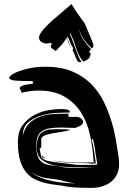

<svg xmlns="http://www.w3.org/2000/svg" viewBox="-20 -885 645 935"><path d="M346 -262Q319 -262 305.5 -263Q292 -264 281 -264Q251 -264 228 -261Q205 -258 189 -249Q173 -240 165 -223Q157 -206 157 -178Q157 -137 166.5 -117.5Q176 -98 193.5 -89.5Q211 -81 236 -79Q261 -77 292 -70Q310 -68 328 -67.5Q346 -67 364 -67H436Q386 -70 336.5 -70.5Q287 -71 247.5 -79Q208 -87 183.5 -107Q159 -127 159 -168Q159 -201 167.5 -218.5Q176 -236 190.5 -244.5Q205 -253 225 -254.5Q245 -256 268 -256Q296 -256 325 -253Q302 -246 278.5 -242.5Q255 -239 235 -235.5Q215 -232 200.5 -226.5Q186 -221 181 -211V-166L173 -162Q177 -137 180.5 -124.5Q184 -112 200 -105.5Q216 -99 251.5 -95Q287 -91 355 -82H427Q446 -82 449.5 -83.5Q453 -85 454 -85L445 -139Q443 -159 440 -175Q437 -191 432 -209Q431 -206 426 -206Q431 -189 434.5 -170Q438 -151 440.5 -134Q443 -117 444.5 -105Q446 -93 448 -91L442 -89Q440 -88 436 -88H430Q423 -88 414 -89.5Q405 -91 391 -91H358Q319 -91 286 -95Q255 -99 232 -105Q255 -100 288 -97Q323 -93 353 -93Q366 -93 380.5 -93.5Q395 -94 412 -94H445Q442 -97 438 -97H436Q432 -166 418 -229Q404 -292 373 -339.5Q342 -387 292 -415.5Q242 -444 167 -444Q146 -444 125 -441Q104 -438 82 -433Q84 -435 84 -437Q84 -442 80 -446.5Q76 -451 76 -456Q76 -462 88.5 -467.5Q101 -473 142 -478Q140 -480 139.5 -484Q139 -488 139 -490Q85 -490 55 -492.5Q25 -495 25 -507Q25 -512 37.5 -521Q50 -530 73 -538.5Q96 -547 128.5 -553.5Q161 -560 201 -560Q278 -560 333 -536.5Q388 -513 425.5 -474.5Q463 -436 486.5 -387Q510 -338 524.5 -288.5Q539 -239 546 -192.5Q553 -146 559 -112Q559 -106 559.5 -100Q560 -94 560 -86Q560 -57 549.5 -35.5Q539 -14 520.5 0.5Q502 15 477.5 22.5Q453 30 425 30Q403 30 368 29Q333 28 301 23Q280 18 255 15.5Q230 13 204 7Q178 1 153.5 -10Q129 -21 109.5 -43.5Q90 -66 78.5 -102Q67 -138 67 -193Q67 -245 91 -276.5Q115 -308 148.5 -325.5Q182 -343 217 -348.5Q252 -354 274 -354Q302 -354 311 -350Q320 -346 320 -342Q320 -339 319 -337Q294 -337 255 -335Q216 -333 179.5 -322Q143 -311 117 -288.5Q91 -266 91 -225Q100 -262 121.5 -283.5Q143 -305 171 -315.5Q199 -326 228.5 -328.5Q258 -331 282 -331H316Q312 -327 312 -323Q312 -319 316 -316H355Q371 -313 378 -305.5Q385 -298 385 -292Q385 -283 376 -276Q367 -269 346 -262ZM178 -20Q206 -9 235.5 -3Q265 3 294 5Q323 8 348 8Q328 6 308 1Q287 -4 271 -8Q254 -12 237.5 -13.5Q221 -15 203.5 -18Q186 -21 168 -27.5Q150 -34 132 -47Q151 -30 178 -20ZM188 -125Q187 -126 194 -119Q200 -113 210 -110Q205 -112 195 -115Q184 -119 184 -127ZM213 -110Q212 -110 210 -110Q211 -110 213 -110ZM428 -649Q405 -669 389 -692Q373 -715 365 -744Q370 -715 387 -690Q404 -665 424 -645L418 -639Q415 -636 413 -632Q414 -631 416 -630Q418 -629 418.5 -628.5Q419 -628 421 -627Q421 -607 410.5 -598.5Q400 -590 386 -585L382 -589Q361 -616 350 -653Q339 -690 323 -722L320 -719Q327 -705 333.5 -687Q340 -669 347 -650Q354 -631 361 -613.5Q368 -596 377 -583Q374 -582 369 -582Q362 -582 357.5 -588Q353 -594 349.5 -603Q346 -612 342.5 -621.5Q339 -631 334 -638L336 -653Q332 -656 328.5 -663Q325 -670 322 -678Q319 -686 316 -693.5Q313 -701 310 -706Q309 -705 308.5 -704Q308 -703 306 -702Q309 -697 311.5 -690Q314 -683 316.5 -675Q319 -667 321.5 -659.5Q324 -652 326 -648Q323 -652 321 -659Q318 -666 315 -673L310 -688Q308 -696 305 -700Q287 -673 272 -658Q257 -643 251 -636Q246 -642 236.5 -647Q227 -652 227 -659Q227 -664 234 -670L225 -677Q220 -675 216 -674Q212 -673 208 -673Q193 -673 181.5 -681Q170 -689 170 -702Q170 -713 181.5 -729Q193 -745 207.5 -759.5Q222 -774 235 -785.5Q248 -797 251 -799L328 -865Q346 -836 358 -819Q370 -802 377.5 -791.5Q385 -781 389.5 -775Q394 -769 396 -763Q400 -752 407 -736.5Q414 -721 420 -706.5Q426 -692 430.5 -680Q435 -668 435 -664Q435 -656 428 -649Z"/></svg>

Font: Finger Paint
Style: Regular
Weight: 400
Designer: Ralph du Carrois
Foundry: Ralph du Carrois
Version: Version 1.002